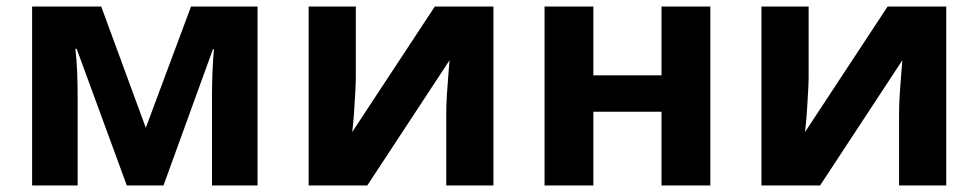

<svg xmlns="http://www.w3.org/2000/svg" viewBox="-20 -566 2986 586"><path d="M766 -546V0H627V-268Q627 -308 628.5 -346Q630 -384 633 -416H630L479 0H367L214 -417H210Q214 -384 215.5 -346.5Q217 -309 217 -264V0H78V-546H289L425 -176L563 -546Z M1066 -546V-330Q1066 -313 1064.5 -288Q1063 -263 1061.5 -237Q1060 -211 1058 -191Q1056 -171 1055 -163L1307 -546H1486V0H1342V-218Q1342 -245 1344 -277.5Q1346 -310 1348.5 -338.5Q1351 -367 1352 -382L1101 0H922V-546Z M1791 -546V-336H1999V-546H2148V0H1999V-225H1791V0H1642V-546Z M2448 -546V-330Q2448 -313 2446.5 -288Q2445 -263 2443.5 -237Q2442 -211 2440 -191Q2438 -171 2437 -163L2689 -546H2868V0H2724V-218Q2724 -245 2726 -277.5Q2728 -310 2730.5 -338.5Q2733 -367 2734 -382L2483 0H2304V-546Z"/></svg>

Font: Noto IKEA Simplified Chinese
Style: Bold
Weight: 700
Designer: Monotype Design Team
Foundry: Monotype Imaging Inc.
Version: Version 1.100